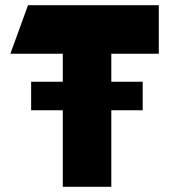

<svg xmlns="http://www.w3.org/2000/svg" viewBox="-20 -720 662 740"><path d="M20 -513 88 -700H592V-513H409V-405H530V-295H409V0H222V-295H100V-405H222V-513Z"/></svg>

Font: Clickuper
Style: Bold
Weight: 700
Designer: Denis Ignatov
Foundry: Denis Ignatov
Version: Version 1.10 April 16, 2021